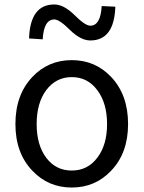

<svg xmlns="http://www.w3.org/2000/svg" viewBox="-20 -826 646 859"><path d="M125 -62Q49 -141 49 -271Q49 -402 125 -482Q196 -557 301 -557Q406 -557 477 -482Q553 -402 553 -271Q553 -141 477 -62Q406 13 301 13Q196 13 125 -62ZM415 -120Q459 -177 459 -271Q459 -365 415 -423Q372 -481 301 -481Q231 -481 187 -423Q144 -365 144 -271Q144 -177 187 -120Q230 -63 301 -63Q372 -63 415 -120ZM293 -692Q246 -739 223 -739Q176 -739 171 -650L110 -654Q115 -806 223 -806Q265 -806 313 -759Q361 -711 384 -711Q430 -711 435 -799L496 -796Q491 -645 384 -645Q341 -645 293 -692Z"/></svg>

Font: Source Han Sans K Regular
Style: Regular
Weight: 400
Designer: Ryoko NISHIZUKA  (kana & ideographs); Paul D. Hunt (Latin, Greek & Cyrillic); Wenlong ZHANG  (bopomofo); Sandoll Communi
Foundry: Adobe Systems Incorporated
Version: Version 1.00 July 18, 2014, initial release